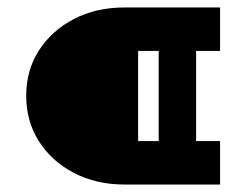

<svg xmlns="http://www.w3.org/2000/svg" viewBox="-20 -493 662 513"><path d="M312 0Q237 0 177.5 -31Q118 -62 84 -115.5Q50 -169 50 -237Q50 -306 84.5 -359Q119 -412 178 -442.5Q237 -473 312 -473H568V-357H504V-116H568V0ZM349 -116H404V-357H349Z"/></svg>

Font: Ysabeau SC Black
Style: Regular
Weight: 900
Designer: Christian Thalmann (Catharsis Fonts)
Version: Version 2.001;gftools[0.9.30]; featfreeze: smcp